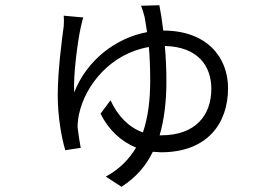

<svg xmlns="http://www.w3.org/2000/svg" viewBox="-20 -632 1040 735"><path d="M590 -612 520 -610C525 -598 530 -581 534 -565L543 -509C424 -487 312 -402 264 -278C260 -344 277 -472 289 -527C292 -539 295 -555 299 -565L224 -572C225 -561 225 -547 224 -532C218 -488 201 -363 201 -267C201 -188 215 -106 230 -57L289 -66C285 -86 279 -126 277 -145C277 -165 280 -183 283 -197C307 -306 403 -427 550 -452C553 -416 555 -374 555 -324C555 -250 547 -183 527 -125C472 -145 431 -188 403 -248L365 -197C395 -135 444 -90 501 -67C474 -22 437 16 385 44L445 83C500 48 539 3 565 -51L596 -49C775 -49 853 -161 853 -294C853 -415 770 -515 605 -515C600 -555 595 -588 590 -612ZM611 -456C738 -453 789 -379 789 -292C789 -189 727 -114 597 -114H591C609 -175 617 -245 617 -320C617 -367 615 -413 611 -456Z"/></svg>

Font: ChiuKong Gothic MN Normal
Style: Regular
Weight: 350
Designer: Ryoko NISHIZUKA 西塚涼子 (kana, bopomofo & ideographs); Paul D. Hunt (Latin, Greek & Cyrillic); Sandoll Communications 산돌커뮤니
Foundry: Adobe
Version: Version 1.300